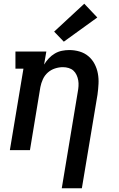

<svg xmlns="http://www.w3.org/2000/svg" viewBox="-20 -807 640 1032"><path d="M312 205 398 -313Q401 -329 402 -344.5Q403 -360 400.5 -375Q398 -390 391.5 -404Q385 -418 374.5 -427.5Q364 -437 349 -441.5Q334 -446 318 -446Q297 -446 275.5 -439Q254 -432 237 -417Q220 -402 210.5 -381Q201 -360 197 -339L141 0H33L106 -438H63V-530H229L217 -460Q228 -478 242.5 -493.5Q257 -509 275 -519.5Q293 -530 313 -534Q333 -538 352 -538Q381 -538 408 -530Q435 -522 455.5 -504.5Q476 -487 488.5 -463Q501 -439 506 -412Q511 -385 509.5 -356Q508 -327 504 -298L420 205ZM323 -583 271 -637 433 -787 503 -713Z"/></svg>

Font: Iosevka Curly Slab SmBdExObl
Style: Regular
Weight: 600
Width: 7
Italic angle: -9°
Monospace: yes
Designer: Belleve Invis
Foundry: Belleve Invis
Version: Version 11.1.0; ttfautohint (v1.8.3)